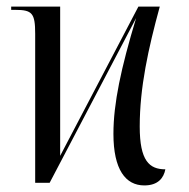

<svg xmlns="http://www.w3.org/2000/svg" viewBox="-20 -556 576 584"><path d="M419 8C461 8 478 -15 483 -41C434 -41 405 -67 405 -171C405 -290 431 -408 466 -536H401L163 -82V-536H14V-526H26C78 -526 87 -516 87 -453V0H131L394 -501C348 -349 325 -241 325 -149C325 -40 362 8 419 8Z"/></svg>

Font: Noto Serif Display ExtraCondensed
Style: Regular
Weight: 400
Width: 2
Designer: Monotype Design Team
Foundry: Monotype Imaging Inc.
Version: Version 2.009